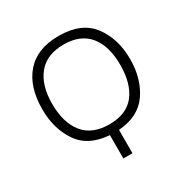

<svg xmlns="http://www.w3.org/2000/svg" viewBox="-165 -865 975 1005"><g transform="rotate(-30 322.0 -362.5)"><path d="M323 -725Q192 -725 124.5 -647.5Q57 -570 57 -434Q57 -318 113.5 -234Q170 -150 296 -141V0H351V-141Q473 -150 530 -232.5Q587 -315 587 -433Q587 -557 523.5 -641Q460 -725 323 -725ZM323 -673Q424 -673 475.5 -610Q527 -547 527 -433Q527 -319 477 -255Q427 -191 323 -191Q219 -191 167.5 -255.5Q116 -320 116 -434Q116 -545 168 -609Q220 -673 323 -673Z"/></g></svg>

Font: Noto Sans UI SemiCondensed Light
Style: Regular
Weight: 300
Width: 4
Designer: Monotype Design Team
Foundry: Monotype Imaging Inc.
Version: Version 1.901